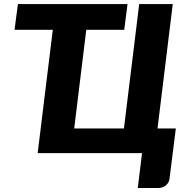

<svg xmlns="http://www.w3.org/2000/svg" viewBox="-20 -748 926 938"><path d="M839 -120.5 808 126Q805.5 145.5 789.8 158Q774 170.5 751.5 170.5H653L674 0H164L238 -602.5H51L67.5 -728H603L587 -602.5H401.5L342.5 -120.5H585.5L660 -728H824L749.5 -120.5Z"/></svg>

Font: Lato ExtraBold
Style: Italic
Weight: 800
Italic angle: -7°
Designer: Lukasz Dziedzic with Adam Twardoch and Botio Nikoltchev
Foundry: tyPoland Lukasz Dziedzic
Version: Version 2.015; 2015-08-06; http://www.latofonts.com/